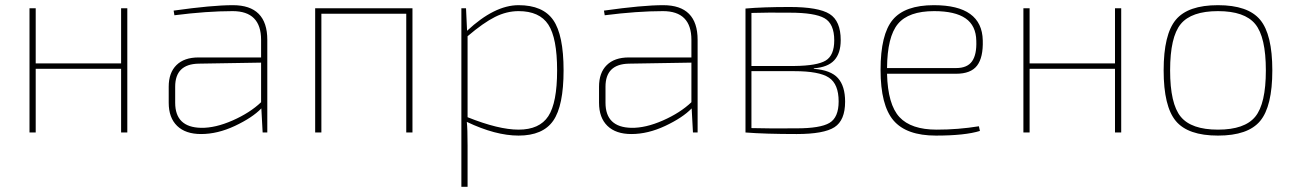

<svg xmlns="http://www.w3.org/2000/svg" viewBox="-20 -512 5007 742"><path d="M472 -480V0H448V-246H118V0H94V-480H118V-267H448V-480Z M654 -453 651 -471Q800 -492 880 -492Q1013 -492 1013 -358V0H995L990 -93Q955 -57 888 -25.5Q821 6 757 6Q697 6 664.5 -25.5Q632 -57 632 -115V-177Q632 -231 662 -260.5Q692 -290 747 -290H989V-358Q989 -469 879 -469Q780 -469 654 -453ZM657 -177V-115Q657 -20 757 -18Q812 -17 879 -46.5Q946 -76 989 -117V-270L747 -266Q657 -264 657 -177Z M1574 -480V0H1550V-459H1222V0H1198V-480Z M1781 -480 1785 -393Q1891 -492 1984 -492Q2078 -492 2118 -434.5Q2158 -377 2158 -240Q2158 -103 2118 -45.5Q2078 12 1984 12Q1895 12 1784 -41Q1787 -16 1787 51V210H1763V-480ZM1787 -372V-59Q1907 -11 1984 -11Q2065 -11 2099 -63Q2133 -115 2133 -240Q2133 -365 2099 -417Q2065 -469 1984 -469Q1938 -469 1893 -446.5Q1848 -424 1787 -372Z M2317 -453 2314 -471Q2463 -492 2543 -492Q2676 -492 2676 -358V0H2658L2653 -93Q2618 -57 2551 -25.5Q2484 6 2420 6Q2360 6 2327.5 -25.5Q2295 -57 2295 -115V-177Q2295 -231 2325 -260.5Q2355 -290 2410 -290H2652V-358Q2652 -469 2542 -469Q2443 -469 2317 -453ZM2320 -177V-115Q2320 -20 2420 -18Q2475 -17 2542 -46.5Q2609 -76 2652 -117V-270L2410 -266Q2320 -264 2320 -177Z M3125 -248V-246Q3191 -241 3218.5 -210Q3246 -179 3246 -119Q3246 -47 3205 -20.5Q3164 6 3059 6Q2937 6 2861 0V-479Q2927 -485 3032 -485Q3143 -485 3186 -458Q3229 -431 3229 -357Q3229 -306 3204 -279Q3179 -252 3125 -248ZM2884 -257H3050Q3138 -258 3171 -278Q3204 -298 3204 -356Q3204 -420 3166.5 -441.5Q3129 -463 3032 -463Q2947 -464 2884 -462ZM2884 -237V-17Q2955 -15 3058 -16Q3150 -16 3185.5 -37Q3221 -58 3221 -120Q3221 -187 3183.5 -212Q3146 -237 3050 -237Z M3675 -227H3408Q3411 -108 3456 -59.5Q3501 -11 3600 -11Q3683 -11 3763 -24L3767 -6Q3709 12 3597 12Q3483 12 3433 -46.5Q3383 -105 3383 -242Q3383 -379 3430 -435.5Q3477 -492 3589 -492Q3775 -492 3778 -356Q3780 -290 3756 -258.5Q3732 -227 3675 -227ZM3408 -249H3675Q3718 -249 3736.5 -275Q3755 -301 3753 -354Q3752 -413 3711.5 -441Q3671 -469 3590 -469Q3491 -469 3450 -419.5Q3409 -370 3408 -249Z M4313 -480V0H4289V-246H3959V0H3935V-480H3959V-267H4289V-480Z M4524 -435.5Q4571 -492 4687 -492Q4803 -492 4850 -435.5Q4897 -379 4897 -240Q4897 -101 4850 -44.5Q4803 12 4687 12Q4571 12 4524 -44.5Q4477 -101 4477 -240Q4477 -379 4524 -435.5ZM4831 -419Q4790 -469 4687 -469Q4584 -469 4543 -419Q4502 -369 4502 -240Q4502 -111 4543 -61Q4584 -11 4687 -11Q4790 -11 4831 -61Q4872 -111 4872 -240Q4872 -369 4831 -419Z"/></svg>

Font: Exo 2.0 Thin
Style: Regular
Weight: 250
Designer: Natanael Gama
Version: Version 1.001;PS 001.001;hotconv 1.0.70;makeotf.lib2.5.58329